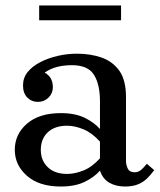

<svg xmlns="http://www.w3.org/2000/svg" viewBox="-20 -671 583 701"><path d="M437 10Q403 10 379 -4Q355 -18 345 -48V-301Q345 -363 323 -398Q301 -433 243 -433Q214 -433 189.5 -427Q165 -421 143 -406Q159 -397 166 -383.5Q173 -370 173 -353Q173 -330 157 -314.5Q141 -299 118 -299Q95 -299 79.5 -315Q64 -331 64 -359Q64 -387 81 -408Q98 -429 127 -444Q156 -459 191 -467Q226 -475 261 -475Q310 -475 350.5 -461Q391 -447 415.5 -413Q440 -379 440 -316V-83Q440 -69 446.5 -55.5Q453 -42 472 -42Q485 -42 495.5 -51Q506 -60 516 -73L543 -50Q531 -33 516.5 -19Q502 -5 482.5 2.5Q463 10 437 10ZM202 10Q123 10 78.5 -29Q34 -68 34 -124Q34 -181 78.5 -219.5Q123 -258 202 -258Q254 -258 289 -241Q324 -224 345 -200V-154Q316 -186 284.5 -199Q253 -212 225 -212Q180 -212 154.5 -188Q129 -164 129 -124Q129 -85 154.5 -60.5Q180 -36 225 -36Q253 -36 284.5 -48.5Q316 -61 345 -93V-48Q324 -24 289 -7Q254 10 202 10ZM123 -597V-651H422V-597Z"/></svg>

Font: Brygada 1918 Medium
Style: Regular
Weight: 500
Designer: Mateusz Machalski | Borys Kosmynka | Przemek Hoffer
Foundry: NIEPODLEGLA 2018
Version: Version 3.006